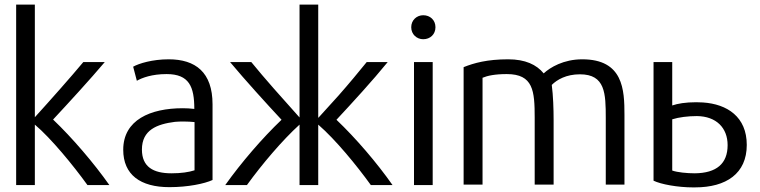

<svg xmlns="http://www.w3.org/2000/svg" viewBox="-20 -800 3295 832"><path d="M454 2C387 -93 293 -203 210 -282C278 -355 368 -453 434 -531H341C286 -465 200 -368 131 -292V-780H50V2H131V-260C201 -201 297 -84 359 2Z M823 -62C798 -54 765 -49 723 -49C644 -49 595 -77 595 -152C595 -237 660 -262 738 -272C751.2 -273.1 763.2 -273.5 774.2 -273.5C793.2 -273.5 809.1 -272.3 823 -271ZM514 -151C514 -43 588 11 714 11C795 11 866 -4 901 -20V-348C901 -487 827 -543 711 -543C640 -543 582 -525 557 -511L573 -450C596 -463 638 -479 702 -479C800 -479 822 -424 822 -328C805 -330 789 -331 772 -331C631.5 -331 514 -280.3 514 -151Z M1050 2C1115 -88 1204 -193 1278 -260V2H1359V-260C1434 -195 1525 -84 1587 2H1681C1613 -95 1522 -201 1438 -281C1506 -354 1595 -451 1660 -531H1569C1535 -489 1492 -437 1447 -386L1360 -290H1359V-780H1278V-291C1207 -370 1124 -463 1069 -531H977C1043 -452 1132 -354 1200 -281C1117 -202 1025 -95 956 2Z M1855 2V-531H1774V2ZM1867 -682C1867 -713 1844 -734 1814 -734C1786 -734 1762 -713 1762 -682C1762 -651 1786 -630 1814 -630C1844 -630 1867 -651 1867 -682Z M2686 0V-302C2686 -411 2681 -543 2503 -543C2422 -543 2364 -508 2336 -482C2305 -520 2256 -543 2182 -543C2091 -543 2034 -527 1989 -509V0H2071V-463C2092 -472 2125 -479 2176 -479C2291 -479 2297 -406 2297 -290V0H2379V-278C2379 -330 2377 -385 2371 -432C2394 -455 2434 -478 2493 -478C2603 -478 2605 -395 2605 -288V0Z M2893 -61V-283C2921.7 -292.1 2962 -297 3000 -297C3084 -296 3133 -246 3133 -171C3133 -91 3085 -50 2991 -49C2956.9 -49 2915.2 -53.1 2893 -61ZM2812 -531V-17C2843.9 -1.5 2915.9 12.1 2984.8 12.1C2987.2 12.1 2989.6 12 2992 12C3127 12 3216 -48 3216 -172C3216 -294 3131 -349 3026 -356C3016 -356 3007 -357 2997 -357C2950 -357 2916 -351 2893 -343V-531Z"/></svg>

Font: Repo
Style: Regular
Weight: 400
Designer: Stefan Peev
Foundry: Context Ltd
Version: Version 0.000